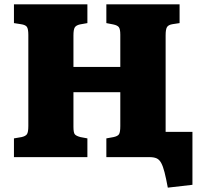

<svg xmlns="http://www.w3.org/2000/svg" viewBox="-20 -721 920 881"><path d="M750 140Q742 97 735 69.5Q728 42 719.5 26.5Q711 11 698.5 5.5Q686 0 666 0H468V-86L501 -92Q520 -96 526 -105Q532 -114 532 -143V-298H317V-139Q317 -112 323.5 -104.5Q330 -97 349 -92L381 -86V0H44V-86L79 -92Q97 -96 103.5 -105Q110 -114 110 -143V-561Q110 -588 103.5 -597.5Q97 -607 76 -610L44 -615V-701H381V-615L347 -609Q329 -605 323 -595Q317 -585 317 -558V-414H532V-562Q532 -587 525.5 -596Q519 -605 499 -609L468 -615V-701H804V-615L771 -610Q753 -607 746.5 -597Q740 -587 740 -559V-116H863V127Z"/></svg>

Font: Literata ExtraBold
Style: Regular
Weight: 800
Designer: Latin by Veronika Burian and Jose Scaglione. Greek by Irene Vlachou. Cyrillic by Vera Evstafieva.
Foundry: TypeTogether
Version: Version 3.103;gftools[0.9.29]